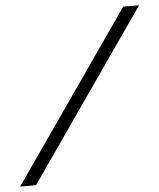

<svg xmlns="http://www.w3.org/2000/svg" viewBox="-80 -726 639 770"><g transform="rotate(-5 239.0 -341.0)"><path d="M-30 0 444.5 -682.5H508.5L34 0Z"/></g></svg>

Font: Newsreader
Style: Italic
Weight: 400
Italic angle: -17°
Designer: Hugues Gentile
Foundry: Production Type
Version: Version 1.003